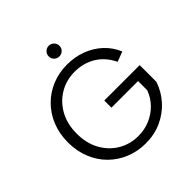

<svg xmlns="http://www.w3.org/2000/svg" viewBox="-226 -1048 1229 1229"><g transform="rotate(-45 388.0 -434.0)"><path d="M399 7Q326 7 262.5 -19Q199 -45 151.4 -92.5Q103.8 -140 77.3 -205.5Q50.8 -271 50.8 -350Q50.8 -428.3 77.3 -493.8Q103.8 -559.3 151.4 -607.1Q199 -655 262.5 -681Q326 -707 399 -707Q468.5 -707 529.4 -684.4Q590.3 -661.7 636.6 -619.1Q683 -576.5 708.7 -515.7L640.7 -490.1Q605.7 -563.3 543.3 -601.7Q480.9 -640 401.2 -640Q326.2 -640 264.8 -604Q203.3 -567.9 166.8 -502.9Q130.3 -437.8 130.3 -350Q130.3 -262.2 166.4 -197.1Q202.6 -132.1 263.6 -96Q324.7 -60 399 -60Q455.8 -60 504.7 -80.8Q553.7 -101.6 590.6 -139.2Q627.5 -176.7 646 -227.8V-310.6H405V-375.4H725.5V-224.3Q703.2 -157 656.2 -104.8Q609.3 -52.5 543.8 -22.8Q478.3 7 399 7ZM401.1 -778.1Q381.6 -778.1 367.4 -791.9Q353.1 -805.8 353.1 -826.1Q353.1 -846.4 367.4 -860.7Q381.6 -874.9 401.1 -874.9Q421.5 -874.9 435.7 -860.7Q450 -846.4 450 -826Q450 -805.8 435.8 -791.9Q421.6 -778.1 401.1 -778.1Z"/></g></svg>

Font: Envelope Sans Variable
Style: Regular
Weight: 500
Designer: Andreas Rasmussen / Norman Anderson
Foundry: mail.de GmbH
Version: Version 1.150